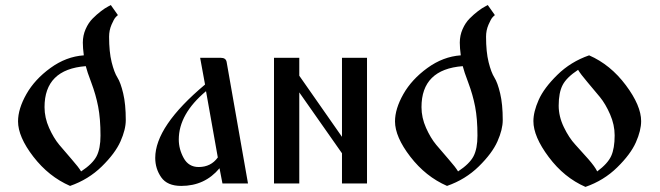

<svg xmlns="http://www.w3.org/2000/svg" viewBox="-20 -730 2628 764"><path d="M51.8 -247.1Q51.8 -296.9 85 -355.5Q118.2 -414.1 180.7 -459.5Q243.2 -504.9 313.5 -509.8Q309.6 -539.1 309.6 -560.5Q309.6 -588.9 320.8 -614.3Q332 -639.6 348.6 -656.2Q365.2 -672.9 381.8 -685.5Q398.4 -698.2 410.2 -704.1L420.9 -710L449.2 -669.9Q445.3 -667 439.5 -660.6Q433.6 -654.3 423.8 -631.8Q414.1 -609.4 414.1 -584Q414.1 -523.4 424.3 -482.4Q434.6 -441.4 447.3 -421.4Q460 -401.4 470.2 -358.4Q480.5 -315.4 480.5 -252Q480.5 -214.8 459.5 -167.5Q438.5 -120.1 385.3 -67.9Q332 -15.6 258.8 9.8Q173.8 -27.3 112.8 -106.4Q51.8 -185.5 51.8 -247.1ZM157.2 -303.7Q157.2 -261.7 175.3 -221.2Q193.4 -180.7 215.8 -153.8Q238.3 -127 265.6 -95.7Q293 -64.5 302.7 -47.9Q348.6 -78.1 364.3 -108.4Q379.9 -138.7 379.9 -190.4Q379.9 -257.8 370.6 -305.7Q361.3 -353.5 343.8 -399.9Q326.2 -446.3 321.3 -466.8Q157.2 -454.1 157.2 -303.7Z M597.7 -101.6Q597.7 -227.5 795.9 -393.6L776.4 -500H858.4Q878.9 -500 881.8 -483.4L966.8 0H865.2L853.5 -60.5Q794.9 9.8 701.2 9.8Q645.5 9.8 621.6 -24.4Q597.7 -58.6 597.7 -101.6ZM691.4 -174.8Q691.4 -136.7 710.9 -101.1Q730.5 -65.4 770.5 -65.4Q819.3 -65.4 846.7 -103.5L799.8 -367.2Q691.4 -276.4 691.4 -174.8Z M1070.3 0V-500H1170.9V-428.7L1340.8 -185.5V-500H1440.4V0H1340.8V-120.1L1170.9 -362.3V0Z M1551.8 -247.1Q1551.8 -296.9 1585 -355.5Q1618.2 -414.1 1680.7 -459.5Q1743.2 -504.9 1813.5 -509.8Q1809.6 -539.1 1809.6 -560.5Q1809.6 -588.9 1820.8 -614.3Q1832 -639.6 1848.6 -656.2Q1865.2 -672.9 1881.8 -685.5Q1898.4 -698.2 1910.2 -704.1L1920.9 -710L1949.2 -669.9Q1945.3 -667 1939.5 -660.6Q1933.6 -654.3 1923.8 -631.8Q1914.1 -609.4 1914.1 -584Q1914.1 -523.4 1924.3 -482.4Q1934.6 -441.4 1947.3 -421.4Q1960 -401.4 1970.2 -358.4Q1980.5 -315.4 1980.5 -252Q1980.5 -214.8 1959.5 -167.5Q1938.5 -120.1 1885.3 -67.9Q1832 -15.6 1758.8 9.8Q1673.8 -27.3 1612.8 -106.4Q1551.8 -185.5 1551.8 -247.1ZM1657.2 -303.7Q1657.2 -261.7 1675.3 -221.2Q1693.4 -180.7 1715.8 -153.8Q1738.3 -127 1765.6 -95.7Q1793 -64.5 1802.7 -47.9Q1848.6 -78.1 1864.3 -108.4Q1879.9 -138.7 1879.9 -190.4Q1879.9 -257.8 1870.6 -305.7Q1861.3 -353.5 1843.8 -399.9Q1826.2 -446.3 1821.3 -466.8Q1657.2 -454.1 1657.2 -303.7Z M2102.5 -248Q2102.5 -285.2 2123.5 -332.5Q2144.5 -379.9 2197.8 -432.1Q2251 -484.4 2324.2 -509.8Q2409.2 -472.7 2470.2 -391.1Q2531.2 -309.6 2531.2 -248Q2531.2 -210.9 2510.3 -163.6Q2489.3 -116.2 2436 -64Q2382.8 -11.7 2309.6 13.7Q2224.6 -23.4 2163.6 -105Q2102.5 -186.5 2102.5 -248ZM2203.1 -309.6Q2203.1 -266.6 2223.6 -224.1Q2244.1 -181.6 2269 -154.8Q2293.9 -127.9 2320.8 -97.2Q2347.7 -66.4 2356.4 -47.9Q2398.4 -79.1 2412.1 -109.4Q2425.8 -139.6 2425.8 -191.4Q2425.8 -233.4 2407.7 -274.9Q2389.6 -316.4 2367.2 -343.8Q2344.7 -371.1 2317.4 -403.3Q2290 -435.5 2280.3 -452.1Q2234.4 -421.9 2218.8 -391.6Q2203.1 -361.3 2203.1 -309.6Z"/></svg>

Font: TriodPostnaja
Style: Medium
Weight: 500
Version: 20110805